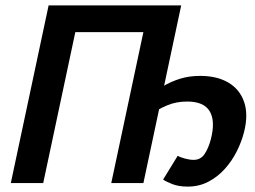

<svg xmlns="http://www.w3.org/2000/svg" viewBox="-20 -678 946 711"><path d="M20 0 160 -658H280L140 0ZM176 -559 197 -658H614L593 -559ZM392 0 532 -658H651L511 0ZM675 13Q641 13 617.5 3.5Q594 -6 584 -13L638 -101Q646 -96 664 -91Q682 -86 697 -86Q723 -86 737.5 -107.5Q752 -129 761 -163Q778 -230 756.5 -266Q735 -302 673 -302Q632 -302 598 -287.5Q564 -273 535 -252L520 -314Q551 -339 582 -357.5Q613 -376 647 -386.5Q681 -397 721 -397Q784 -397 826 -372Q868 -347 884 -300.5Q900 -254 884 -190Q875 -154 857 -118Q839 -82 812.5 -52.5Q786 -23 751.5 -5Q717 13 675 13Z"/></svg>

Font: Ysabeau Office
Style: Bold Italic
Weight: 700
Italic angle: -12°
Designer: Christian Thalmann (Catharsis Fonts)
Version: Version 2.001;gftools[0.9.30]; featfreeze: tnum,lnum,ss02